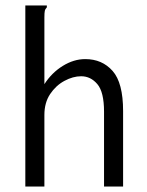

<svg xmlns="http://www.w3.org/2000/svg" viewBox="-20 -685 540 705"><path d="M73 -665H152V-658Q146 -652 144.5 -645Q143 -638 143 -621V-376Q170 -418 210.5 -443Q251 -468 293 -468Q355 -468 393.5 -424.5Q432 -381 432 -277V0H362V-275Q362 -347 337.5 -376Q313 -405 278 -405Q248 -405 216.5 -388Q185 -371 164 -339.5Q143 -308 143 -263V0H73Z"/></svg>

Font: Inconsolata Nerd Font Mono
Style: Regular
Weight: 400
Monospace: yes
Designer: Raph Levien, Cyreal, Brenton Simpson
Foundry: Raph Levien, Cyreal, Google
Version: Version 3.000; ttfautohint (v1.8.3);Nerd Fonts 3.0.2